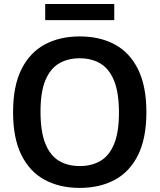

<svg xmlns="http://www.w3.org/2000/svg" viewBox="-20 -932 800 962"><path d="M379.5 9.5Q279 9.5 204 -31Q129 -71.5 87.2 -155.5Q45.5 -239.5 45.5 -370Q45.5 -500.5 87.2 -584.5Q129 -668.5 204 -709Q279 -749.5 379.5 -749.5Q480.5 -749.5 555.5 -709Q630.5 -668.5 672 -584.2Q713.5 -500 713.5 -370Q713.5 -240 672 -155.8Q630.5 -71.5 555.2 -31Q480 9.5 379.5 9.5ZM379.5 -100Q440.5 -100 484.5 -126.5Q528.5 -153 552.2 -211.8Q576 -270.5 576 -367Q576 -466.5 552 -526.5Q528 -586.5 484 -613.2Q440 -640 379.5 -640Q319.5 -640 275.2 -613.8Q231 -587.5 207 -528.8Q183 -470 183 -373Q183 -273 207 -213Q231 -153 275 -126.5Q319 -100 379.5 -100ZM206.5 -831V-912H552.5V-831Z"/></svg>

Font: Encode Sans Condensed Thin SemiBold
Style: Regular
Weight: 600
Version: Version 3.002